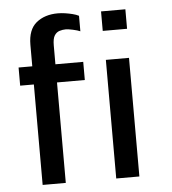

<svg xmlns="http://www.w3.org/2000/svg" viewBox="-52 -776 738 824"><g transform="rotate(-5 317.0 -364.0)"><path d="M98.5 0V-432.8H39.5V-511H98.5V-603.5Q98.5 -669 134.6 -698.5Q170.8 -728 227.5 -728Q242 -728 258.5 -725.6Q275 -723.1 290.6 -719.2Q306.2 -715.3 317.2 -709.5V-642.8Q306 -647.8 286.1 -652.1Q266.2 -656.5 255.2 -656.5Q242 -656.5 228.6 -652.4Q215.2 -648.3 206.7 -635Q198.2 -621.8 198.2 -592.5V-511H318V-432.8H198.2V0ZM415.5 0V-511H515.2V0ZM413 -636V-720H517.8V-636Z"/></g></svg>

Font: Chivo Medium
Style: Regular
Weight: 500
Designer: Hector Gatti
Foundry: Omnibus-Type
Version: Version 2.002